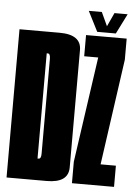

<svg xmlns="http://www.w3.org/2000/svg" viewBox="-55 -828 617 871"><g transform="rotate(5 253.5 -393.0)"><path d="M8 0V-675H191Q289.5 -675 289.5 -604.6Q289.5 -534.2 289.5 -337.8Q289.5 -141.2 289.5 -70.6Q289.5 0 191 0ZM140.5 -98H145.8Q157 -98 157 -121.9Q157 -145.8 157 -337.8Q157 -529 157 -553Q157 -577 145.8 -577H140.5ZM305.8 0V-97.8L374.8 -578.5H311V-675H496V-578.8L427.8 -96.5H497.5V0ZM360.2 -694 313.8 -785.5H373.2L402 -723.2L430.8 -785.5H490.8L445 -694Z"/></g></svg>

Font: Anybody UltraCondensed Thin
Style: Regular
Weight: 100
Width: 1
Designer: Tyler Finck
Foundry: Etcetera Type Company
Version: Version 1.110